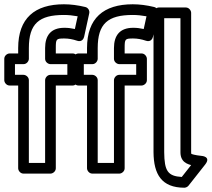

<svg xmlns="http://www.w3.org/2000/svg" viewBox="-28 -787 990 898"><path d="M107 -562C107 -676.1 154.2 -717 271 -717C291.1 -717 313.1 -714.8 335.2 -710.8L322.2 -651.3C303.9 -655.4 289.5 -657 273 -657C210.3 -657 183 -621.3 183 -562V-512C183 -496.9 197.3 -487 208 -487H287V-437H208C192.9 -437 183 -422.7 183 -412V-25H107V-412C107 -427.1 92.7 -437 82 -437H42V-487H82C97.1 -487 107 -501.3 107 -512ZM57 -562V-537H17C6.3 -537 -8 -527.1 -8 -512V-412C-8 -401.3 1.9 -387 17 -387H57V0C57 10.7 66.9 25 82 25H208C218.7 25 233 15.1 233 0V-387H312C322.7 -387 337 -396.9 337 -412V-512C337 -522.7 327.1 -537 312 -537H233V-562C233 -605 234.7 -607 273 -607C292 -607 311.8 -603.6 332.9 -596.4C353.4 -589.3 363.2 -604.6 365.4 -614.7L389.4 -724.7C392.3 -737.8 383.9 -751.2 370.8 -754.3C335.9 -762.7 302.6 -767 271 -767C134.4 -767 57 -701.7 57 -562ZM429 -562C429 -676.1 476.2 -717 593 -717C613.1 -717 635.1 -714.8 657.2 -710.8L644.2 -651.3C625.9 -655.4 611.5 -657 595 -657C532.3 -657 505 -621.3 505 -562V-512C505 -496.9 519.3 -487 530 -487H609V-437H530C514.9 -437 505 -422.7 505 -412V-25H429V-412C429 -427.1 414.7 -437 404 -437H364V-487H404C419.1 -487 429 -501.3 429 -512ZM379 -562V-537H339C328.3 -537 314 -527.1 314 -512V-412C314 -401.3 323.9 -387 339 -387H379V0C379 10.7 388.9 25 404 25H530C540.7 25 555 15.1 555 0V-387H634C644.7 -387 659 -396.9 659 -412V-512C659 -522.7 649.1 -537 634 -537H555V-562C555 -605 556.7 -607 595 -607C614 -607 633.8 -603.6 654.9 -596.4C675.4 -589.3 685.2 -604.6 687.4 -614.7L711.4 -724.7C714.3 -737.8 705.9 -751.2 692.8 -754.3C657.9 -762.7 624.6 -767 593 -767C456.4 -767 379 -701.7 379 -562ZM740 -75.1V-702H816V-75C816 -63.4 817.7 -50.4 825.8 -38.8C835.8 -24.7 851.3 -18.6 865.9 -14.9L822.1 40.7C756.7 36.8 740.8 12.6 740 -75.1ZM690 -74.9C690.9 29 728.2 90.6 833.9 91C840.1 91 848.7 87.7 853.6 81.5L931.6 -17.5C961.4 -55.3 914.6 -57.9 914.6 -57.9C882.8 -61.2 868.6 -66.2 866.8 -67.6C866.6 -67.9 866 -70.3 866 -75V-727C866 -737.7 856.1 -752 841 -752H715C704.3 -752 690 -742.1 690 -727Z"/></svg>

Font: Fog Sans
Style: Outline
Weight: 700
Foundry: Intel Corporation
Version: Version 1.00